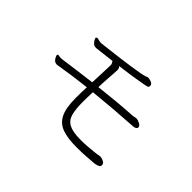

<svg xmlns="http://www.w3.org/2000/svg" viewBox="-104 -939 1208 1208"><g transform="rotate(45 500.0 -334.5)"><path d="M791 -85Q808 -83 821 -75Q834 -67 834 -53Q834 -40 820 -35Q806 -30 795 -28Q772 -26 729.5 -23Q687 -20 640 -20Q564 -20 514.5 -37Q465 -54 441.5 -100.5Q418 -147 418 -235Q418 -255 418.5 -280Q419 -305 420 -333Q292 -318 211 -304Q201 -303 195 -301.5Q189 -300 184 -300Q180 -300 177 -301Q161 -305 152 -321Q143 -337 143 -341Q143 -348 147 -349Q149 -350 152 -350Q156 -350 161.5 -348.5Q167 -347 176 -347Q183 -347 188 -348Q246 -356 304.5 -364Q363 -372 422 -379Q424 -417 425 -451.5Q426 -486 427 -509.5Q428 -533 428 -539Q428 -547 424 -552.5Q420 -558 417 -564L297 -550Q294 -549 291 -549Q288 -549 285 -549Q269 -549 259 -558.5Q249 -568 244 -578Q239 -588 239 -589Q239 -599 250 -599Q256 -599 264.5 -596Q273 -593 287 -593Q288 -593 310.5 -595.5Q333 -598 369 -602.5Q405 -607 446 -612Q487 -617 526 -623Q565 -629 593.5 -634Q622 -639 631 -643Q636 -645 645 -648Q647 -648 648.5 -648.5Q650 -649 651 -649Q663 -649 679 -642.5Q695 -636 696 -622Q696 -608 684 -605Q672 -602 661 -600Q618 -592 568.5 -584.5Q519 -577 469 -571Q474 -567 477 -561Q480 -555 480 -546V-543Q480 -539 478.5 -517.5Q477 -496 475 -468Q473 -440 472 -416.5Q471 -393 471 -385Q539 -393 608.5 -399.5Q678 -406 747 -410Q755 -410 763.5 -412.5Q772 -415 781 -415H784Q794 -414 809 -406.5Q824 -399 827 -390Q828 -388 828 -384Q828 -376 820.5 -371Q813 -366 802 -365Q719 -360 633.5 -353Q548 -346 469 -338Q468 -314 467.5 -291Q467 -268 467 -249Q467 -185 478 -145.5Q489 -106 523.5 -88.5Q558 -71 628 -71Q654 -71 682.5 -73Q711 -75 734 -77.5Q757 -80 765 -81Q771 -82 775.5 -83.5Q780 -85 786 -85Z"/></g></svg>

Font: Moon Stars Kai T HW Light
Style: Regular
Weight: 300
Designer: GuiWonder
Version: Version 1.101